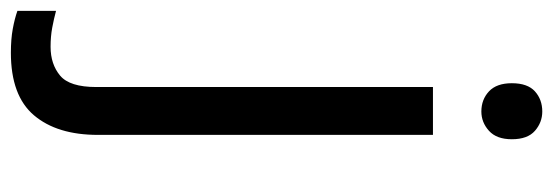

<svg xmlns="http://www.w3.org/2000/svg" viewBox="-407 -425 1017 353"><g transform="rotate(90 101.5 -248.5)"><path d="M78 -681Q78 -710 93 -723.5Q108 -737 130 -737Q150 -737 165.5 -723.5Q181 -710 181 -681Q181 -653 165.5 -639Q150 -625 130 -625Q108 -625 93 -639Q78 -653 78 -681ZM22 240Q-3 240 -22 236.5Q-41 233 -55 228V157Q-40 161 -24 164Q-8 167 11 167Q43 167 64 149.5Q85 132 85 83V-536H173V80Q173 155 137 197.5Q101 240 22 240Z"/></g></svg>

Font: Noto Sans Tifinagh Tawellemmet
Style: Regular
Weight: 400
Designer: JamraPatel
Foundry: JamraPatel LLC
Version: Version 2.006; ttfautohint (v1.8.4.7-5d5b)